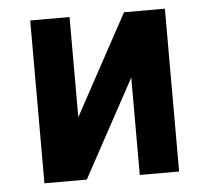

<svg xmlns="http://www.w3.org/2000/svg" viewBox="-44 -585 688 632"><g transform="rotate(-5 300.0 -269.0)"><path d="M78 0V-538H208V-207L388 -538H523V0H393V-322L218 0Z"/></g></svg>

Font: Geist Mono ExtraBold
Style: Regular
Weight: 800
Monospace: yes
Designer: Basement.studio, Andrés Briganti, Mateo Zaragoza
Foundry: Basement.studio, Vercel, Andrés Briganti, Guido Ferreyra, Mateo Zaragoza
Version: Version 1.500; ttfautohint (v1.8.4.7-5d5b)